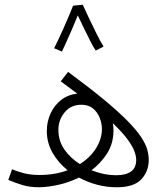

<svg xmlns="http://www.w3.org/2000/svg" viewBox="-20 -784 699 812"><path d="M474 8Q391 8 314 -33Q273 -13 229.5 -3Q186 7 147 8Q105 8 73 -2Q41 -12 15 -23L31 -68Q55 -58 83 -51Q111 -44 147 -44Q212 -44 266 -64Q227 -95 202.5 -137.5Q178 -180 178 -230Q178 -270 194 -304.5Q210 -339 239 -361.5Q268 -384 307 -388Q274 -413 237 -440L268 -480Q360 -412 421.5 -361Q483 -310 520.5 -271.5Q558 -233 577 -204Q596 -175 602.5 -152Q609 -129 609 -108Q609 -59 577.5 -25.5Q546 8 474 8ZM227 -235Q227 -188 252.5 -151.5Q278 -115 318 -90Q362 -118 386.5 -157.5Q411 -197 411 -238Q411 -262 401.5 -286Q392 -310 373 -325.5Q354 -341 324 -341Q280 -341 253.5 -309Q227 -277 227 -235ZM460 -233Q460 -178 433.5 -136Q407 -94 367 -64Q420 -43 473 -43Q512 -43 534 -58.5Q556 -74 556 -108Q556 -123 549 -143Q542 -163 521 -192.5Q500 -222 457 -263Q460 -248 460 -233ZM289 -760 330 -764Q339 -744 355 -710Q371 -676 388 -642Q405 -608 418 -587L385 -570Q377 -581 363 -608Q349 -635 334.5 -665.5Q320 -696 309 -719Q298 -691 284 -659Q270 -627 258 -600.5Q246 -574 242 -566L209 -580Q214 -590 225 -613Q236 -636 248.5 -664Q261 -692 272 -718Q283 -744 289 -760Z"/></svg>

Font: Noto Sans Arabic UI Lt
Style: Regular
Weight: 300
Designer: Monotype Design Team, Nadine Chahine and Nizar Qandah
Foundry: Monotype Imaging Inc.
Version: Version 2.010; ttfautohint (v1.8.4.7-5d5b)